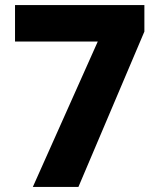

<svg xmlns="http://www.w3.org/2000/svg" viewBox="-20 -734 623 754"><path d="M109 0 364 -571H39V-714H547V-610L288 0Z"/></svg>

Font: Noto Sans Lao Looped ExtraBold
Style: Regular
Weight: 800
Designer: Mark Frömberg, Ben Mitchell
Foundry: The Fontpad Ltd
Version: Version 1.002; ttfautohint (v1.8.4.7-5d5b)